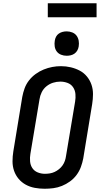

<svg xmlns="http://www.w3.org/2000/svg" viewBox="-20 -1153 640 1181"><path d="M255 8Q224 8 194 2.5Q164 -3 138.5 -17Q113 -31 94.5 -53Q76 -75 66.5 -102.5Q57 -130 57 -160.5Q57 -191 62 -222L117 -557Q122 -584 131.5 -610Q141 -636 158.5 -658.5Q176 -681 199.5 -698Q223 -715 249 -725.5Q275 -736 301.5 -741Q328 -746 355 -746Q386 -746 415.5 -739Q445 -732 470.5 -718.5Q496 -705 514.5 -682.5Q533 -660 542.5 -632.5Q552 -605 552 -574.5Q552 -544 547 -513L492 -178Q487 -152 477.5 -126Q468 -100 451 -77Q434 -54 410.5 -37Q387 -20 361 -9.5Q335 1 308 4.5Q281 8 255 8ZM256 -84Q272 -84 287 -86.5Q302 -89 316 -95.5Q330 -102 343 -112.5Q356 -123 365 -136Q374 -149 379 -163.5Q384 -178 386 -193L442 -528Q446 -551 444 -574.5Q442 -598 429.5 -616.5Q417 -635 395.5 -643Q374 -651 351 -651Q328 -651 306 -644Q284 -637 265.5 -622Q247 -607 236.5 -585.5Q226 -564 223 -542L167 -207Q163 -184 165 -160.5Q167 -137 179 -119Q191 -101 212 -92.5Q233 -84 256 -84ZM390 -810Q372 -810 355.5 -816.5Q339 -823 329 -836.5Q319 -850 316.5 -867.5Q314 -885 317 -903Q319 -916 325 -927.5Q331 -939 342 -946.5Q353 -954 365.5 -957Q378 -960 390 -960Q408 -960 424.5 -953.5Q441 -947 451 -933.5Q461 -920 464 -902.5Q467 -885 464 -867Q462 -854 455.5 -842.5Q449 -831 438.5 -823.5Q428 -816 415.5 -813Q403 -810 390 -810ZM574 -1047H274V-1133H574Z"/></svg>

Font: Iosevka Slab SmBdExObl
Style: Regular
Weight: 600
Width: 7
Italic angle: -9°
Monospace: yes
Designer: Belleve Invis
Foundry: Belleve Invis
Version: Version 11.1.0; ttfautohint (v1.8.3)